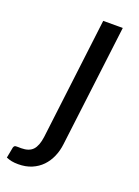

<svg xmlns="http://www.w3.org/2000/svg" viewBox="-222 -565 585 807"><g transform="rotate(20 71.0 -162.0)"><path d="M183 -506.5 116 37.5Q112.5 68 101 94.2Q89.5 120.5 70.8 140Q52 159.5 25.5 170.8Q-1 182 -34.5 182Q-52 182 -64.2 179.5Q-76.5 177 -88.5 172L-79.5 124Q-78 119.5 -75.8 117.2Q-73.5 115 -69.8 114.5Q-66 114 -60.2 114.2Q-54.5 114.5 -46 114.5Q-10.5 114.5 6.5 96.2Q23.5 78 29 37.5L95.5 -506.5Z"/></g></svg>

Font: Lato 2
Style: Italic
Weight: 400
Italic angle: -7°
Designer: Lukasz Dziedzic with Adam Twardoch and Botio Nikoltchev
Foundry: tyPoland Lukasz Dziedzic
Version: Version 2.015; 2015-08-06; http://www.latofonts.com/